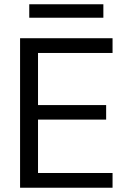

<svg xmlns="http://www.w3.org/2000/svg" viewBox="-20 -879 604 899"><path d="M74 0V-700H507V-631H158V-387H477V-319H158V-69H507V0ZM117 -796V-859H464V-796Z"/></svg>

Font: DM Sans 20pt
Style: Regular
Weight: 400
Version: Version 4.004;gftools[0.9.30]